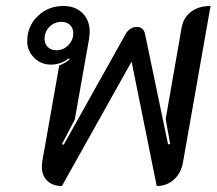

<svg xmlns="http://www.w3.org/2000/svg" viewBox="-20 -613 724 642"><path d="M120 -55Q120 -65 121 -71L178 -394Q199 -402 213 -415L210 -418Q184 -397 150 -397Q117 -397 94 -420Q71 -443 71 -475Q71 -525 106 -559Q141 -593 192 -593Q232 -593 256 -569Q280 -545 280 -506Q280 -500 278 -484L230 -213L187 -131L193 -129L400 -499Q406 -510 416 -516.5Q426 -523 437 -523Q460 -523 465 -499L542 -130L549 -132L534 -215L587 -519Q593 -554 618.5 -573.5Q644 -593 684 -593L592 -71Q586 -35 562 -13Q538 9 504 9L420 -407L187 9Q156 9 138 -8.5Q120 -26 120 -55ZM225 -502Q225 -519 214 -529.5Q203 -540 186 -540Q162 -540 145.5 -523.5Q129 -507 129 -483Q129 -466 140 -455.5Q151 -445 169 -445Q192 -445 208.5 -462Q225 -479 225 -502Z"/></svg>

Font: K2D
Style: Italic
Weight: 400
Italic angle: -10°
Designer: Katatrad Aksorn Co.,Ltd.
Foundry: Cadson Demak Co.,Ltd.
Version: Version 1.000; ttfautohint (v1.6)